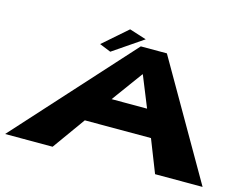

<svg xmlns="http://www.w3.org/2000/svg" viewBox="-108 -784 1167 925"><g transform="rotate(15 475.5 -321.5)"><path d="M313.2 -537 369.7 -514 519.3 -616 434.4 -643ZM635.3 -577H505.3L-17 0H220L336.9 -163H666.9L731 0H968ZM612.1 -295H435.1L547.7 -449H549.7Z"/></g></svg>

Font: Hussar Milosc
Style: Obl
Weight: 700
Foundry: Cannot Into Space Fonts
Version: Version 1.02